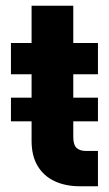

<svg xmlns="http://www.w3.org/2000/svg" viewBox="-20 -650 380 670"><path d="M18.2 -309.2V-226.7H321.8V-309.2ZM18.2 -500V-390.8H321.8V-500ZM321.8 -123.2H280.7Q258.8 -123.2 247.2 -133.9Q235.7 -144.6 235.7 -172.2V-630H90.2V-158.7Q90.2 -106.1 111.4 -70.8Q132.6 -35.5 170.6 -17.8Q208.6 0 259.2 0H321.8Z"/></svg>

Font: Overused Grotesk Light
Style: Regular
Weight: 300
Designer: RandomMaerks
Version: Version 0.005